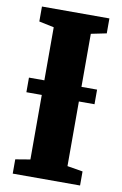

<svg xmlns="http://www.w3.org/2000/svg" viewBox="-85 -792 534 841"><g transform="rotate(10 182.0 -371.5)"><path d="M98.5 -74.5V-662.5L32 -676.5V-743H332V-676.5L263.5 -662.5V-74L332.5 -62.5V0H33V-63.5ZM333 -426.5V-361.5H30V-426.5Z"/></g></svg>

Font: Merriweather 24pt SemiCondensed Black
Style: Regular
Weight: 900
Width: 4
Designer: Eben Sorkin
Foundry: Eben Sorkin
Version: Version 2.100